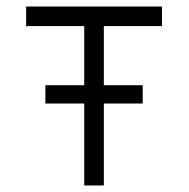

<svg xmlns="http://www.w3.org/2000/svg" viewBox="-20 -617 580 588"><path d="M60 -597H476V-537H298V-356H417V-300H298V-49H238V-300H119V-356H238V-537H60Z"/></svg>

Font: ibm3270
Style: Regular
Weight: 400
Monospace: yes
Version: Version 2.0.3